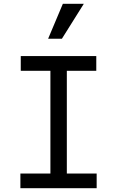

<svg xmlns="http://www.w3.org/2000/svg" viewBox="-20 -997 620 1017"><path d="M88 0H492V-78H334V-622H490V-700H90V-622H247V-78H88ZM424 -977H313L235 -792H308Z"/></svg>

Font: CommitMono-dimboump
Style: Regular
Weight: 400
Monospace: yes
Designer: Eigil Nikolajsen
Foundry: Eigil Nikolajsen
Version: Version 1.143